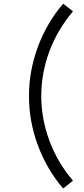

<svg xmlns="http://www.w3.org/2000/svg" viewBox="-20 -860 466 1059"><path d="M328.5 179.5 382.5 136.5C267.5 2.5 208 -165 207.5 -330C208 -497 266 -659 382.5 -797.5L328.5 -839.5C211 -704.5 138.5 -515 140 -330C138.5 -145 211 44.5 328.5 179.5Z"/></svg>

Font: Eudonet
Style: Regular
Weight: 400
Designer: Mikhail Sharanda
Foundry: Mikhail Sharanda
Version: Version 4.503;Glyphs 3.1.2 (3151)